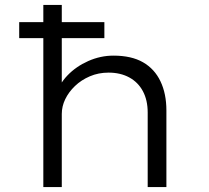

<svg xmlns="http://www.w3.org/2000/svg" viewBox="-20 -760 851 780"><path d="M58 -605V-670H404V-605ZM156 0V-740H231V-386L208 -373Q219 -417 254 -453.5Q289 -490 338.5 -512Q388 -534 441 -534Q514 -534 561 -507Q608 -480 632 -429.5Q656 -379 656 -311V0H580V-303Q580 -353 560.5 -389.5Q541 -426 505 -445.5Q469 -465 421 -465Q380 -465 345 -450Q310 -435 284.5 -410.5Q259 -386 245 -357Q231 -328 231 -297V0H194Q180 0 170.5 0Q161 0 156 0Z"/></svg>

Font: Lexend Giga Light
Style: Regular
Weight: 300
Version: Version 1.007